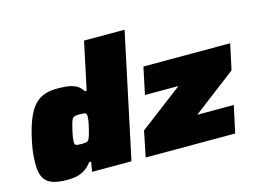

<svg xmlns="http://www.w3.org/2000/svg" viewBox="-100 -921 1486 1107"><g transform="rotate(-15 643.0 -367.5)"><path d="M177 8Q124 8 89.5 -3.5Q55 -15 38 -44Q21 -73 21 -124Q21 -150 23.5 -182.5Q26 -215 34 -252Q50 -332 70.5 -383.5Q91 -435 117.5 -464Q144 -493 177.5 -504.5Q211 -516 252 -516Q280 -516 308.5 -513.5Q337 -511 362.5 -499.5Q388 -488 405 -460H416L476 -743H718L560 0H325L335 -58H323Q302 -30 277.5 -15.5Q253 -1 228 3.5Q203 8 177 8ZM309 -171Q326 -171 334.5 -172.5Q343 -174 348 -179.5Q353 -185 357 -195Q360 -203 363.5 -215Q367 -227 370.5 -241.5Q374 -256 377 -270Q380 -284 381.5 -296Q383 -308 383 -315Q383 -332 375 -335.5Q367 -339 343 -339Q325 -339 315 -337Q305 -335 299 -327.5Q293 -320 288 -302.5Q283 -285 276 -255Q271 -233 269 -218.5Q267 -204 267 -193Q267 -183 271 -178Q275 -173 284.5 -172Q294 -171 309 -171ZM645 0 676 -153 934 -349H734L768 -510H1286L1253 -357L996 -161H1214L1179 0Z"/></g></svg>

Font: Saira Expanded Black
Style: Italic
Weight: 900
Width: 7
Italic angle: -12°
Designer: Hector Gatti with collaboration of the Omnibus-Type team
Foundry: Omnibus-Type
Version: Version 1.101